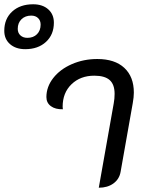

<svg xmlns="http://www.w3.org/2000/svg" viewBox="-157 -869 678 898"><path d="M-137 -725Q-137 -781 -100 -815Q-63 -849 -2 -849Q42 -849 68.5 -825.5Q95 -802 95 -763Q95 -707 58 -673Q21 -639 -39 -639Q-83 -639 -110 -662.5Q-137 -686 -137 -725ZM33 -754Q33 -773 21 -784.5Q9 -796 -11 -796Q-39 -796 -56.5 -779Q-74 -762 -74 -734Q-74 -715 -61.5 -703.5Q-49 -692 -29 -692Q-1 -692 16 -709Q33 -726 33 -754ZM375 -386Q379 -407 379 -430Q379 -474 356 -494.5Q333 -515 284 -515Q219 -515 177.5 -475Q136 -435 136 -370Q136 -363 137 -358Q102 -357 81 -372.5Q60 -388 60 -415Q60 -463 92 -504Q124 -545 179 -569Q234 -593 298 -593Q380 -593 424.5 -551.5Q469 -510 469 -436Q469 -415 464 -387L407 -65Q401 -31 373.5 -11Q346 9 305 9Z"/></svg>

Font: K2D
Style: Italic
Weight: 400
Italic angle: -10°
Designer: Katatrad Aksorn Co.,Ltd.
Foundry: Cadson Demak Co.,Ltd.
Version: Version 1.000; ttfautohint (v1.6)